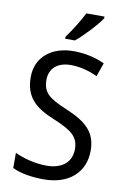

<svg xmlns="http://www.w3.org/2000/svg" viewBox="-102 -1069 703 1072"><g transform="rotate(10 249.5 -533.0)"><path d="M401 -1000V-1010H298C276 -965 238 -905 206 -861V-850H261C306 -886 376 -961 401 -1000ZM455 -259C455 -364 396 -415 282 -463C178 -506 143 -534 143 -607C143 -668 185 -711 264 -711C317 -711 369 -696 415 -675L442 -752C395 -774 335 -790 265 -790C140 -790 53 -718 54 -606C54 -494 112 -441 221 -397C332 -351 367 -320 367 -251C367 -182 318 -134 226 -134C162 -134 93 -152 46 -175V-89C90 -67 153 -56 225 -56C365 -56 455 -134 455 -259Z"/></g></svg>

Font: Noto Sans Malayalam UI SemiCondensed
Style: Regular
Weight: 400
Width: 4
Designer: Jelle Bosma - Monotype Design Team
Foundry: Monotype Imaging Inc.
Version: Version 2.104